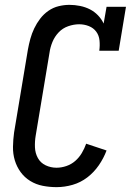

<svg xmlns="http://www.w3.org/2000/svg" viewBox="-20 -763 540 791"><path d="M213 8Q184 8 156 2.5Q128 -3 104.5 -17.5Q81 -32 65 -54Q49 -76 41 -102.5Q33 -129 33.5 -158.5Q34 -188 38 -217L95 -559Q99 -581 105 -603Q111 -625 121 -646Q131 -667 145.5 -686Q160 -705 179.5 -718.5Q199 -732 221.5 -737.5Q244 -743 266 -743Q288 -743 310 -738.5Q332 -734 350.5 -724.5Q369 -715 383.5 -700Q398 -685 407 -666L419 -735H499L469 -554H389Q392 -575 390 -596Q388 -617 376.5 -632.5Q365 -648 346 -655.5Q327 -663 306 -663Q284 -663 261 -655Q238 -647 221.5 -629.5Q205 -612 196 -590Q187 -568 184 -546L127 -204Q123 -180 124 -156Q125 -132 136 -112Q147 -92 168 -82Q189 -72 213 -72Q233 -72 253.5 -79Q274 -86 290 -100Q306 -114 317 -132.5Q328 -151 335 -171L419 -143Q407 -111 387 -82Q367 -53 339.5 -32Q312 -11 279 -1.5Q246 8 213 8Z"/></svg>

Font: Iosevka Slab Medium
Style: Italic
Weight: 500
Italic angle: -9°
Monospace: yes
Designer: Belleve Invis
Foundry: Belleve Invis
Version: Version 11.1.0; ttfautohint (v1.8.3)